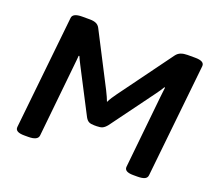

<svg xmlns="http://www.w3.org/2000/svg" viewBox="-118 -864 1158 1028"><g transform="rotate(20 461.0 -350.0)"><path d="M111 2Q58 2 61 -28L129 -673Q131 -702 185 -702H229Q250 -702 264 -696Q278 -690 286 -675L440 -376Q448 -360 455.5 -343.5Q463 -327 466 -318Q472 -331 482 -346.5Q492 -362 501 -374L721 -675Q732 -690 748 -696Q764 -702 785 -702H829Q883 -702 880 -672L812 -27Q811 -12 797.5 -5Q784 2 755 2H732Q680 2 683 -28L726 -445Q727 -458 729 -471Q731 -484 732 -496L728 -497Q722 -487 714.5 -475.5Q707 -464 698 -452L516 -204Q503 -188 491 -182.5Q479 -177 459 -177H444Q425 -177 414 -182.5Q403 -188 394 -204L264 -455Q251 -480 243 -499L239 -498Q238 -488 237 -474Q236 -460 234 -445L191 -27Q188 2 134 2Z"/></g></svg>

Font: Asap Semi Expanded Semi Expanded SemiBold
Style: Italic
Weight: 600
Width: 6
Italic angle: -6°
Designer: Pablo Cosgaya
Foundry: Omnibus-Type
Version: Version 3.001; ttfautohint (v1.8.4.7-5d5b)